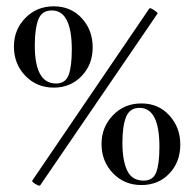

<svg xmlns="http://www.w3.org/2000/svg" viewBox="-20 -580 614 607"><path d="M24 -433Q24 -486 60 -523Q96 -560 150 -560Q204 -560 238.5 -522.5Q273 -485 273 -430Q273 -376 238 -339.5Q203 -303 150 -303Q96 -303 60 -340.5Q24 -378 24 -433ZM207 -423Q207 -547 144 -547Q112 -547 101 -518Q90 -489 90 -436Q90 -316 157 -316Q187 -316 197 -343Q207 -370 207 -423ZM301 -125Q301 -178 337 -215.5Q373 -253 427 -253Q481 -253 515.5 -215Q550 -177 550 -123Q550 -68 515.5 -31.5Q481 5 427 5Q373 5 337 -32.5Q301 -70 301 -125ZM484 -116Q484 -239 421 -239Q390 -239 378.5 -210Q367 -181 367 -129Q367 -73 382 -41Q397 -9 434 -9Q464 -9 474 -35.5Q484 -62 484 -116ZM105 7Q100 7 90 0.5Q80 -6 82 -9L452 -553L454 -554Q459 -554 469.5 -546.5Q480 -539 478 -537L107 6Z"/></svg>

Font: Cormorant Infant Medium
Style: Regular
Weight: 500
Designer: Christian Thalmann (Catharsis Fonts)
Foundry: Catharsis Fonts
Version: Version 4.000